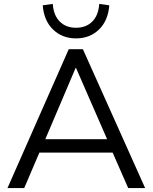

<svg xmlns="http://www.w3.org/2000/svg" viewBox="-20 -955 775 975"><path d="M18 0 329 -705H401L717 0H631L552 -180H180L103 0ZM364 -610 210 -248H524L366 -610ZM366 -760Q296 -760 249.5 -805Q203 -850 197 -928L248 -935Q252 -877 283.5 -845.5Q315 -814 366 -814Q417 -814 448.5 -845.5Q480 -877 484 -935L535 -928Q529 -850 482.5 -805Q436 -760 366 -760Z"/></svg>

Font: Mulish
Style: Regular
Weight: 400
Designer: Vernon Adams
Foundry: Vernon Adams
Version: Version 3.603; ttfautohint (v1.8.3)